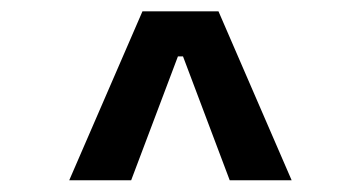

<svg xmlns="http://www.w3.org/2000/svg" viewBox="-20 -713 626 333"><path d="M100.1 -400.4 227.1 -693.4H358.9L485.8 -400.4H378.4L297.4 -615.2H288.6L207.5 -400.4Z"/></svg>

Font: Cascadia Code NF
Style: Regular
Weight: 400
Monospace: yes
Designer: Aaron Bell
Foundry: Saja Typeworks
Version: Version 2404.023; ttfautohint (v1.8.4)